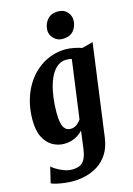

<svg xmlns="http://www.w3.org/2000/svg" viewBox="-153 -886 844 1215"><g transform="rotate(-15 269.0 -278.5)"><path d="M434 37.5Q425.5 101 398.2 142.8Q371 184.5 333 208.5Q295 232.5 252.5 242.8Q210 253 170.5 253Q139 253 110 249Q81 245 59.2 239.8Q37.5 234.5 28 229L53 125Q58 131.5 78.8 144.8Q99.5 158 127.5 169Q155.5 180 182.5 180Q212 180 232.8 171Q253.5 162 266.2 138.2Q279 114.5 285 70.5L300 -43.5Q284 -26.5 264.8 -14.5Q245.5 -2.5 223.5 3.8Q201.5 10 176 10Q136 10 100.2 -10.5Q64.5 -31 42.5 -74.5Q20.5 -118 20.5 -187Q20.5 -254.5 36.5 -312.5Q52.5 -370.5 81.8 -417.2Q111 -464 150.8 -497.2Q190.5 -530.5 238.5 -548.2Q286.5 -566 339 -566Q362 -566 393.8 -559.8Q425.5 -553.5 443.5 -546.5L515.5 -565.5ZM361 -496.5Q352.5 -498.5 344.8 -499.8Q337 -501 323.5 -501Q296.5 -501 273.8 -486Q251 -471 233.5 -443.2Q216 -415.5 204 -376.8Q192 -338 185.8 -291Q179.5 -244 179.5 -190.5Q179.5 -153.5 184.5 -129.8Q189.5 -106 198.2 -93.2Q207 -80.5 217.8 -75.8Q228.5 -71 240 -71Q254.5 -71 267 -76.5Q279.5 -82 290.2 -92.2Q301 -102.5 309 -114.5ZM335.5 -634Q303.5 -634 279.8 -659.2Q256 -684.5 258 -715Q260 -754.5 284.5 -782.2Q309 -810 353.5 -810Q392 -810 413.8 -785.5Q435.5 -761 435 -732Q434.5 -691.5 410.8 -662.8Q387 -634 335.5 -634Z"/></g></svg>

Font: Merriweather 24pt SemiCondensed Black
Style: Italic
Weight: 900
Width: 4
Italic angle: -7.8°
Designer: Eben Sorkin
Foundry: Eben Sorkin
Version: Version 2.101